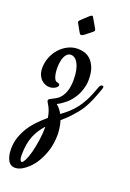

<svg xmlns="http://www.w3.org/2000/svg" viewBox="-166 -540 627 926"><g transform="rotate(20 148.0 -77.0)"><path d="M305.2 -171.4Q292 -133.3 280.8 -107.4Q269.5 -81.5 258.3 -62.7Q247.1 -43.9 235.4 -29.8Q223.6 -15.6 210.4 -1Q200.2 10.3 189.2 20.3Q178.2 30.3 167 40Q172.9 58.6 175.5 77.6Q178.2 96.7 178.2 113.8Q177.2 160.2 165.5 195.6Q153.8 231 137.9 256.3Q122.1 281.7 105.2 297.1Q88.4 312.5 77.6 318.8Q66.4 325.7 56.6 328.4Q46.9 331.1 38.6 331.1Q14.2 331.1 2.2 308.8Q-9.8 286.6 -9.8 251.5Q-9.8 219.2 0 190.7Q9.8 162.1 25.9 137.2Q42 112.3 63 90.8Q84 69.3 106 50.8Q100.6 13.2 82 -15.1Q76.2 -23.9 76.2 -27.3Q76.2 -33.7 82.5 -37.4Q88.9 -41 98.4 -45.7Q107.9 -50.3 118.9 -57.6Q129.9 -64.9 139.2 -79.1Q146 -89.4 150.1 -100.6Q154.3 -111.8 156.5 -122.8Q158.7 -133.8 159.4 -144.3Q160.2 -154.8 160.2 -163.6Q160.2 -191.9 155.8 -212.6Q151.4 -233.4 144 -246.8Q136.7 -260.3 127.2 -266.8Q117.7 -273.4 107.4 -273.4Q96.7 -273.4 88.9 -266.8Q81.1 -260.3 75.9 -248.8Q70.8 -237.3 68.4 -222.7Q65.9 -208 65.9 -191.9Q65.9 -179.7 67.4 -168.2Q68.8 -156.7 71.8 -147.5Q74.7 -138.2 79.1 -132.3Q83.5 -126.5 89.4 -126Q103.5 -123.5 103.5 -115.7Q103.5 -112.3 100.3 -107.9Q97.2 -103.5 91.6 -99.9Q85.9 -96.2 78.1 -93.8Q70.3 -91.3 61 -91.3Q51.8 -91.3 40.8 -95.2Q29.8 -99.1 20.3 -108.2Q10.7 -117.2 4.4 -131.6Q-2 -146 -2 -167.5Q-2 -195.3 8.3 -221.4Q18.6 -247.6 36.4 -267.6Q54.2 -287.6 78.1 -299.8Q102.1 -312 129.4 -312Q143.6 -312 160.9 -307.6Q178.2 -303.2 193.1 -289.8Q208 -276.4 218.3 -252.2Q228.5 -228 228.5 -188.5Q228.5 -160.2 216.3 -127.2Q204.1 -94.2 176.3 -64.9Q171.4 -60.1 164.6 -54.4Q157.7 -48.8 150.4 -43.5Q143.1 -38.1 136 -33.7Q128.9 -29.3 123 -26.9Q133.3 -19 141.4 -8.8Q149.4 1.5 155.3 12.7Q166.5 4.4 176.5 -3.4Q186.5 -11.2 194.3 -18.6Q212.9 -36.1 226.8 -54.4Q240.7 -72.8 251.2 -92.3Q261.7 -111.8 270 -131.8Q278.3 -151.9 285.6 -172.9Q290 -185.5 300.3 -185.5Q302.7 -185.5 304.7 -184.1Q306.6 -182.6 306.6 -179.2Q306.6 -175.8 305.2 -171.4ZM59.1 293.5Q65.9 293.5 74.7 276.1Q83.5 258.8 91.1 230.5Q98.6 202.1 104 166.5Q109.4 130.9 109.4 94.2Q96.2 108.9 85 125.5Q73.7 142.1 65.4 162.1Q57.1 182.1 52.7 206.8Q48.3 231.4 48.3 261.2Q48.3 278.8 51.5 286.1Q54.7 293.5 59.1 293.5ZM173.8 -429.7Q175.3 -426.8 175.3 -423.8Q175.3 -418 166 -411.6Q153.8 -402.8 145.3 -395.3Q136.7 -387.7 130.4 -383.8Q124.5 -379.9 119.6 -379.9Q115.7 -379.9 114 -381.8Q112.3 -383.8 109.9 -387.7Q106.9 -392.1 104 -397.5Q101.1 -402.8 98.1 -408.2Q95.2 -413.6 92.5 -418.5Q89.8 -423.3 87.9 -426.3Q86.4 -428.7 85.4 -430.7Q84.5 -432.6 84.5 -435.1Q84.5 -439 88.9 -443.4Q90.8 -445.3 96.7 -450.9Q102.5 -456.5 109.4 -462.9Q116.2 -469.2 122.1 -474.6Q127.9 -480 129.9 -481.4Q131.8 -482.9 134 -484.1Q136.2 -485.4 138.7 -485.4Q142.6 -485.4 144 -481.4Q145 -479 149.7 -471.4Q154.3 -463.9 159.4 -455.1Q164.6 -446.3 168.7 -439Q172.9 -431.6 173.8 -429.7Z"/></g></svg>

Font: Engagement
Style: Regular
Weight: 400
Designer: Astigmatic (AOETI)
Foundry: Astigmatic (AOETI)
Version: Version 1.000